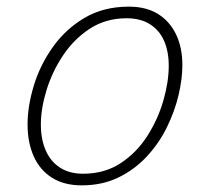

<svg xmlns="http://www.w3.org/2000/svg" viewBox="-20 -539 628 578"><path d="M226 19Q173 19 136.5 -4Q100 -27 81.5 -68.5Q63 -110 63 -164Q63 -220 82 -282Q101 -344 139.5 -398Q178 -452 235 -485.5Q292 -519 368 -519Q420 -519 455.5 -497Q491 -475 510 -435.5Q529 -396 529 -343Q529 -301 517.5 -252.5Q506 -204 482.5 -156Q459 -108 422.5 -68.5Q386 -29 337 -5Q288 19 226 19ZM230 -16Q295 -16 343.5 -48Q392 -80 424 -130.5Q456 -181 472 -237Q488 -293 488 -341Q488 -384 474 -416Q460 -448 431.5 -466Q403 -484 361 -484Q299 -484 251 -453Q203 -422 170 -372.5Q137 -323 120 -267.5Q103 -212 103 -164Q103 -120 117.5 -86.5Q132 -53 160.5 -34.5Q189 -16 230 -16Z"/></svg>

Font: Playwrite MX Thin
Style: Regular
Weight: 250
Designer: Veronika Burian, José Scaglione
Foundry: TypeTogether
Version: Version 1.002